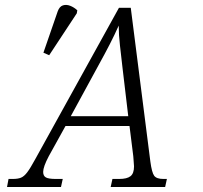

<svg xmlns="http://www.w3.org/2000/svg" viewBox="-20 -745 809 765"><path d="M8 0 14 -32H31Q51 -32 63.5 -37Q76 -42 88.5 -58.5Q101 -75 120 -110L454 -714H501L579 -102Q585 -57 594.5 -44.5Q604 -32 631 -32H645L638 0H421L428 -32H455Q486 -32 500 -43Q514 -54 514 -82Q514 -90 512.5 -103Q511 -116 511 -123L496 -243H241L174 -122Q152 -80 152 -60Q152 -44 163 -38Q174 -32 202 -32H230L223 0ZM372 -484 262 -282H491L468 -476Q463 -520 458 -563.5Q453 -607 453 -643Q437 -607 417.5 -569Q398 -531 372 -484ZM176 -525 153 -535 210 -700Q217 -719 230.5 -723.5Q244 -728 259.5 -722Q275 -716 288 -704L286 -692Z"/></svg>

Font: Noto Serif SemiCondensed Light
Style: Italic
Weight: 300
Width: 4
Italic angle: -12°
Designer: Monotype Design Team
Foundry: Monotype Imaging Inc.
Version: Version 2.013; ttfautohint (v1.8.4.7-5d5b)